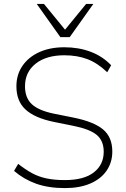

<svg xmlns="http://www.w3.org/2000/svg" viewBox="-20 -955 644 983"><path d="M313 8Q228 8 165 -14.5Q102 -37 52 -80L73 -116Q110 -87 144 -68.5Q178 -50 218.5 -41.5Q259 -33 312 -33Q410 -33 460.5 -72.5Q511 -112 511 -178Q511 -234 475.5 -264Q440 -294 354 -311L255 -331Q158 -351 111 -394Q64 -437 64 -513Q64 -573 95 -618Q126 -663 181 -688Q236 -713 309 -713Q383 -713 444 -690Q505 -667 549 -621L529 -585Q480 -632 428 -652Q376 -672 309 -672Q217 -672 162.5 -629Q108 -586 108 -513Q108 -454 143 -421.5Q178 -389 256 -373L356 -353Q460 -332 507.5 -292.5Q555 -253 555 -179Q555 -124 526 -81.5Q497 -39 442.5 -15.5Q388 8 313 8ZM289 -765 168 -935H205L313 -803L421 -935H458L337 -765Z"/></svg>

Font: Mulish ExtraLight ExtraLight
Style: Regular
Weight: 250
Version: Version 3.603